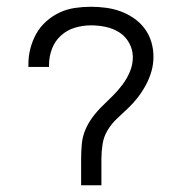

<svg xmlns="http://www.w3.org/2000/svg" viewBox="-20 -548 540 568"><path d="M220 0V-78Q220 -100 222 -122Q224 -144 232.5 -164Q241 -184 254 -201.5Q267 -219 283 -234.5Q299 -250 314.5 -265.5Q330 -281 343 -298.5Q356 -316 364.5 -336.5Q373 -357 373 -379Q373 -401 362 -421Q351 -441 332.5 -452.5Q314 -464 292.5 -468.5Q271 -473 249 -473Q225 -473 201.5 -466Q178 -459 160 -442.5Q142 -426 133.5 -403Q125 -380 125 -356V-350H64V-358Q64 -382 70 -405Q76 -428 87.5 -448.5Q99 -469 117 -485Q135 -501 156.5 -511Q178 -521 201.5 -524.5Q225 -528 249 -528Q271 -528 293.5 -525Q316 -522 336.5 -514.5Q357 -507 375.5 -494.5Q394 -482 407.5 -464Q421 -446 427.5 -424.5Q434 -403 434 -380Q434 -358 428 -337Q422 -316 411.5 -296.5Q401 -277 387.5 -259.5Q374 -242 358 -227Q342 -212 326 -197Q310 -182 298.5 -163Q287 -144 283.5 -122Q280 -100 280 -78V0Z"/></svg>

Font: Iosevka SS18 Light
Style: Regular
Weight: 300
Monospace: yes
Designer: Belleve Invis
Foundry: Belleve Invis
Version: Version 25.1.1; ttfautohint (v1.8.4)